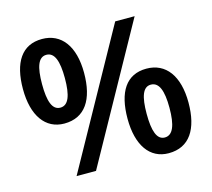

<svg xmlns="http://www.w3.org/2000/svg" viewBox="-104 -849 1084 983"><g transform="rotate(-15 437.5 -357.5)"><path d="M197 -724C90 -724 37 -642 37 -501C37 -360 97 -276 197 -276C307 -276 361 -360 361 -501C361 -642 300 -724 197 -724ZM686 -714H583L187 0H290ZM198 -640C241 -640 259 -591 259 -500C259 -409 241 -360 198 -360C155 -360 138 -410 138 -500C138 -591 155 -640 198 -640ZM674 -439C567 -439 515 -357 515 -216C515 -75 574 9 674 9C784 9 838 -75 838 -216C838 -357 777 -439 674 -439ZM675 -354C718 -354 737 -307 737 -215C737 -123 718 -74 675 -74C633 -74 616 -124 616 -215C616 -306 633 -354 675 -354Z"/></g></svg>

Font: Noto Sans Georgian SemiBold
Style: Regular
Weight: 600
Designer: Monotype Design Team, Akaki Razmadze
Foundry: Google LLC
Version: Version 2.005